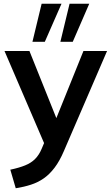

<svg xmlns="http://www.w3.org/2000/svg" viewBox="-20 -777 594 1024"><path d="M64 227 35 128Q82 118 114 105Q146 92 167 71Q188 50 202 17L227 -42L224 7L4 -505H137L295 -111H266L425 -505H551L321 28Q298 82 271 117.5Q244 153 213 174.5Q182 196 145 208Q108 220 64 227ZM302 -554 351 -757H456L368 -554ZM153 -554 202 -757H308L219 -554Z"/></svg>

Font: Mulish ExtraLight
Style: Regular
Weight: 200
Designer: Vernon Adams
Foundry: Vernon Adams
Version: Version 3.603